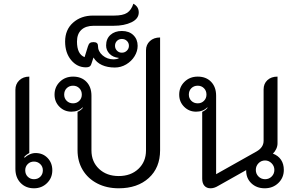

<svg xmlns="http://www.w3.org/2000/svg" viewBox="-20 -1006 1594 1035"><path d="M63 -96V-522Q63 -553 84 -573Q105 -593 138 -593V-181Q119 -171 110 -159L113 -156Q124 -167 140 -174Q156 -181 172 -181Q211 -181 236.5 -154.5Q262 -128 262 -88Q262 -47 233.5 -19Q205 9 163 9Q119 9 91 -20Q63 -49 63 -96ZM211 -88Q211 -108 197 -121.5Q183 -135 163 -135Q143 -135 129.5 -121.5Q116 -108 116 -88Q116 -67 129.5 -53.5Q143 -40 163 -40Q184 -40 197.5 -53.5Q211 -67 211 -88Z M398 -196V-403Q416 -411 427 -425L425 -427Q402 -404 365 -404Q327 -404 300.5 -430.5Q274 -457 274 -496Q274 -537 302.5 -565Q331 -593 374 -593Q419 -593 446 -565Q473 -537 473 -490V-195Q473 -134 514 -95.5Q555 -57 620 -57Q685 -57 726 -95.5Q767 -134 767 -195V-735Q767 -765 788 -784.5Q809 -804 843 -804V-196Q843 -102 782 -46.5Q721 9 620 9Q555 9 504.5 -17Q454 -43 426 -89.5Q398 -136 398 -196ZM421 -496Q421 -517 407.5 -530.5Q394 -544 374 -544Q353 -544 339.5 -530.5Q326 -517 326 -496Q326 -476 339.5 -462.5Q353 -449 374 -449Q394 -449 407.5 -462.5Q421 -476 421 -496Z M484 -696 472 -660Q469 -651 462.5 -647Q456 -643 443 -643Q396 -643 363.5 -682Q331 -721 331 -782Q331 -846 374 -884Q417 -922 481 -922H595Q643 -922 665.5 -937Q688 -952 699 -986Q728 -970 728 -939Q728 -905 689 -886Q650 -867 592 -867H485Q442 -867 418.5 -845Q395 -823 395 -782Q395 -714 436 -698L454 -756Q458 -769 464.5 -774Q471 -779 484 -779Q508 -779 508 -759Q508 -729 533 -707.5Q558 -686 593 -686Q608 -686 620 -692V-694Q589 -697 570.5 -716Q552 -735 552 -761Q552 -797 575.5 -818Q599 -839 637 -839Q676 -839 699 -816.5Q722 -794 722 -759Q722 -730 705.5 -703Q689 -676 660.5 -659Q632 -642 599 -642Q559 -642 529.5 -655.5Q500 -669 484 -696ZM675 -759Q675 -775 664 -785.5Q653 -796 637 -796Q621 -796 610.5 -785.5Q600 -775 600 -759Q600 -744 610.5 -733Q621 -722 637 -722Q653 -722 664 -733Q675 -744 675 -759Z M1070 -43V-403Q1088 -411 1099 -425L1097 -427Q1074 -404 1037 -404Q999 -404 972.5 -430.5Q946 -457 946 -496Q946 -537 974.5 -565Q1003 -593 1046 -593Q1091 -593 1118 -565Q1145 -537 1145 -490V-67L1362 -189Q1401 -211 1401 -247V-524Q1401 -555 1421.5 -574Q1442 -593 1476 -593V-233Q1476 -218 1469 -203Q1462 -188 1451 -178Q1480 -167 1495 -144.5Q1510 -122 1510 -90Q1510 -48 1480.5 -19.5Q1451 9 1407 9Q1363 9 1334.5 -18.5Q1306 -46 1307 -89L1156 -4Q1135 9 1115 9Q1094 9 1082 -4.5Q1070 -18 1070 -43ZM1093 -496Q1093 -517 1079.5 -530.5Q1066 -544 1046 -544Q1025 -544 1011.5 -530.5Q998 -517 998 -496Q998 -476 1011.5 -462.5Q1025 -449 1046 -449Q1066 -449 1079.5 -462.5Q1093 -476 1093 -496ZM1459 -90Q1459 -111 1444 -126Q1429 -141 1409 -141Q1388 -141 1373.5 -126Q1359 -111 1359 -90Q1359 -69 1373.5 -54.5Q1388 -40 1409 -40Q1430 -40 1444.5 -54.5Q1459 -69 1459 -90Z"/></svg>

Font: K2D Light
Style: Regular
Weight: 300
Designer: Katatrad Aksorn Co.,Ltd.
Foundry: Cadson Demak Co.,Ltd.
Version: Version 1.000; ttfautohint (v1.6)